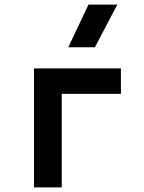

<svg xmlns="http://www.w3.org/2000/svg" viewBox="-20 -815 626 835"><path d="M127.9 0V-517.6H505.9V-406.7H248.5V0ZM276.9 -609.4 364.7 -794.9H490.2L392.6 -609.4Z"/></svg>

Font: CaskaydiaCove NFP SemiBold
Style: Regular
Weight: 600
Designer: Aaron Bell
Foundry: Saja Typeworks
Version: Version 2111.001; VTT 6.35;Nerd Fonts 3.1.1